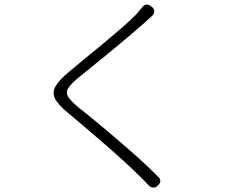

<svg xmlns="http://www.w3.org/2000/svg" viewBox="-20 -800 1040 863"><path d="M664 -768Q674 -759 673.5 -748Q673 -737 664 -729Q655 -721 645.5 -712.5Q636 -704 629 -697Q602 -673 563.5 -640.5Q525 -608 482 -572.5Q439 -537 398.5 -504.5Q358 -472 329 -448Q297 -421 286 -402.5Q275 -384 286.5 -365Q298 -346 333 -317Q384 -277 446.5 -224.5Q509 -172 573.5 -115.5Q638 -59 692 -4Q701 3 700.5 13.5Q700 24 691 32L687 36Q679 44 668 43Q657 42 649 34Q641 26 632 16Q623 6 609 -7Q580 -36 539 -73.5Q498 -111 452.5 -150.5Q407 -190 363 -227.5Q319 -265 284 -294Q238 -332 226 -359.5Q214 -387 231 -414.5Q248 -442 290 -477Q318 -501 358.5 -534Q399 -567 443 -603.5Q487 -640 527 -674.5Q567 -709 592 -735Q600 -744 606.5 -752Q613 -760 619 -767Q637 -790 660 -771Z"/></svg>

Font: Chiron GoRound TC L
Style: Regular
Weight: 300
Designer: Ryoko NISHIZUKA 西塚涼子 (kana, bopomofo & ideographs); Paul D. Hunt (Latin, Greek & Cyrillic); Sandoll Communications 산돌커뮤니
Foundry: Adobe
Version: Version 1.000;hotconv 1.1.1;makeotfexe 2.6.0